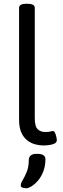

<svg xmlns="http://www.w3.org/2000/svg" viewBox="-20 -772 337 1027"><path d="M126 -752Q166 -752 166 -730V-140Q166 -95 182 -80.5Q198 -66 220 -66Q242 -66 249 -68.5Q256 -71 263 -71Q270 -71 274.5 -61Q279 -51 281.5 -39.5Q284 -28 284 -24Q284 -10 271.5 -4Q259 2 241.5 4Q224 6 211 6Q192 6 170 0.5Q148 -5 128 -19.5Q108 -34 95 -61Q82 -88 82 -132V-730Q82 -752 122 -752ZM183 51Q202 51 212.5 58.5Q223 66 223 79Q223 115 212 144Q201 173 184 193Q167 213 149.5 224Q132 235 120 235Q112 235 101.5 232Q91 229 91 220Q91 208 101.5 191Q112 174 123 147.5Q134 121 134 83Q134 69 144 60Q154 51 174 51Z"/></svg>

Font: Asap VF Beta
Style: Regular
Weight: 400
Designer: Pablo Cosgaya
Foundry: Pablo Cosgaya
Version: Version 1.007